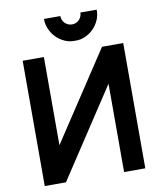

<svg xmlns="http://www.w3.org/2000/svg" viewBox="-102 -1052 952 1132"><g transform="rotate(-10 374.0 -485.5)"><path d="M555 -971Q556 -939 543.5 -910Q531 -881 509.2 -859Q487.5 -837 458.8 -824.2Q430 -811.5 398 -812.5Q366 -811.5 337 -824.2Q308 -837 286.2 -859Q264.5 -881 251.8 -910Q239 -939 239.5 -971H337.5Q337.5 -946.5 355 -928Q373.5 -910.5 398 -910.5Q422.5 -910.5 440 -928Q457.5 -946.5 457.5 -971ZM675 -750V0H548V-529L200 0H73V-750H200V-222L548 -750Z"/></g></svg>

Font: Russisch Sans
Style: Bold
Weight: 700
Designer: Michael Sharanda (font) & Cristiano Sobral (main changes)
Foundry: Michael Sharanda
Version: Version 2.00;September 8, 2020;FontCreator 13.0.0.2681 64-bi